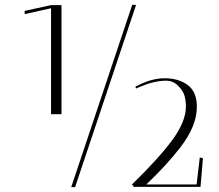

<svg xmlns="http://www.w3.org/2000/svg" viewBox="-20 -770 902 790"><path d="M233 -749V-300H190V-736L82 -712L81 -725L190 -749ZM537 -413Q600 -448 657.5 -448Q715 -448 752.5 -420Q790 -392 790 -331Q790 -250 720 -161Q666 -91 582 -11H789L802 -122L815 -119L805 -1H531L523 -11Q636 -121 690.5 -196Q745 -271 745 -332Q745 -354 739.5 -375Q734 -396 713 -417Q692 -438 664 -438Q616 -438 559 -414L540 -406ZM524 -750H540L289 0H273Z"/></svg>

Font: Antic Didone
Style: Regular
Weight: 400
Designer: Santiago Orozco
Foundry: Santiago Orozco
Version: Version 2.001